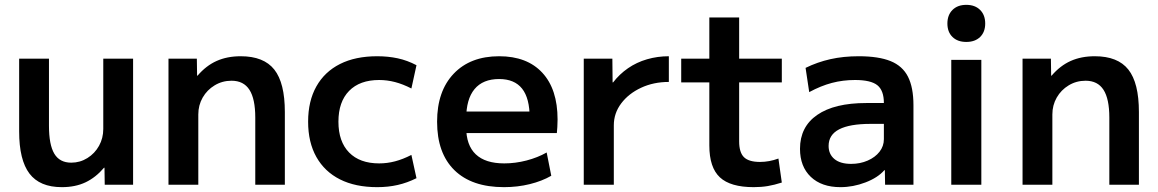

<svg xmlns="http://www.w3.org/2000/svg" viewBox="-20 -762 4777 792"><path d="M235 10Q144 10 101.5 -46Q59 -102 59 -220V-520H182V-243Q182 -165 204 -128Q226 -91 274 -91Q310 -91 340.5 -110Q371 -129 388.5 -160.5Q406 -192 406 -230V-520H529V0H412L411 -70H409Q375 -30 333 -10Q291 10 235 10Z M675 0V-520H792L793 -450H795Q830 -491 873.5 -510.5Q917 -530 973 -530Q1068 -530 1111.5 -475Q1155 -420 1155 -300V0H1033V-277Q1033 -354 1009 -391.5Q985 -429 935 -429Q897 -429 865.5 -410Q834 -391 816 -359.5Q798 -328 798 -290V0Z M1536 10Q1446 10 1382.5 -22Q1319 -54 1285 -114.5Q1251 -175 1251 -260Q1251 -345 1285 -405.5Q1319 -466 1382.5 -498Q1446 -530 1536 -530Q1581 -530 1620.5 -521.5Q1660 -513 1698 -493L1677 -397Q1642 -415 1609.5 -423.5Q1577 -432 1544 -432Q1464 -432 1420 -387Q1376 -342 1376 -260Q1376 -178 1420 -133Q1464 -88 1544 -88Q1577 -88 1609.5 -96.5Q1642 -105 1677 -123L1698 -27Q1660 -8 1620.5 1Q1581 10 1536 10Z M2059 10Q1926 10 1854.5 -60Q1783 -130 1783 -260Q1783 -386 1851.5 -458Q1920 -530 2039 -530Q2154 -530 2217 -462Q2280 -394 2280 -269Q2280 -255 2279 -238Q2278 -221 2277 -213H1851V-302H2183L2165 -275Q2165 -357 2133.5 -396.5Q2102 -436 2039 -436Q1972 -436 1937.5 -394.5Q1903 -353 1903 -272V-237Q1903 -163 1942.5 -125.5Q1982 -88 2060 -88Q2106 -88 2152 -100Q2198 -112 2235 -133L2254 -37Q2216 -15 2165.5 -2.5Q2115 10 2059 10Z M2388 0V-520H2506L2507 -422H2509Q2535 -456 2570.5 -480.5Q2606 -505 2649 -517.5Q2692 -530 2739 -530V-424Q2676 -424 2624.5 -400Q2573 -376 2542.5 -335.5Q2512 -295 2512 -245V0Z M3089 10Q2993 10 2949.5 -30.5Q2906 -71 2906 -162V-422H2790V-520H2906V-690H3029V-520H3205V-422H3029V-179Q3029 -133 3049 -113.5Q3069 -94 3115 -94Q3134 -94 3153 -97.5Q3172 -101 3191 -108L3205 -9Q3174 1 3147 5.5Q3120 10 3089 10Z M3447 10Q3369 10 3324.5 -32.5Q3280 -75 3280 -148Q3280 -239 3351 -288Q3422 -337 3553 -337H3626Q3626 -389 3599 -410.5Q3572 -432 3507 -432Q3457 -432 3411.5 -420Q3366 -408 3318 -382L3303 -482Q3352 -506 3405.5 -518Q3459 -530 3522 -530Q3604 -530 3653.5 -510Q3703 -490 3725.5 -445.5Q3748 -401 3748 -328V0H3631L3630 -60H3628Q3601 -29 3550 -9.5Q3499 10 3447 10ZM3491 -86Q3528 -86 3559 -99.5Q3590 -113 3608 -136Q3626 -159 3626 -188V-251H3571Q3485 -251 3441.5 -228.5Q3398 -206 3398 -160Q3398 -126 3422 -106Q3446 -86 3491 -86Z M3904 0V-515H4028V0ZM3966 -589Q3930 -589 3909 -609.5Q3888 -630 3888 -665Q3888 -700 3909 -721Q3930 -742 3966 -742Q4002 -742 4023 -721Q4044 -700 4044 -665Q4044 -630 4023 -609.5Q4002 -589 3966 -589Z M4198 0V-520H4315L4316 -450H4318Q4353 -491 4396.5 -510.5Q4440 -530 4496 -530Q4591 -530 4634.5 -475Q4678 -420 4678 -300V0H4556V-277Q4556 -354 4532 -391.5Q4508 -429 4458 -429Q4420 -429 4388.5 -410Q4357 -391 4339 -359.5Q4321 -328 4321 -290V0Z"/></svg>

Font: M PLUS 2 Thin SemiBold
Style: Regular
Weight: 600
Version: Version 1.001